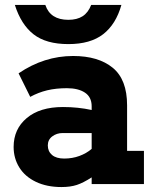

<svg xmlns="http://www.w3.org/2000/svg" viewBox="-20 -743 621 775"><path d="M561 -134V0H350V-27Q316 -5 290 3.5Q264 12 228 12Q169 12 125 -9Q81 -30 58 -67Q35 -104 35 -150Q35 -222 88 -266.5Q141 -311 234 -311Q295 -311 350 -299V-314Q350 -351 323 -369Q296 -387 250 -387Q206 -387 170.5 -378.5Q135 -370 102 -352L55 -447Q158 -517 275 -517Q377 -517 435 -469.5Q493 -422 493 -318V-134ZM239 -103Q272 -103 300.5 -113.5Q329 -124 350 -142V-206H233Q209 -206 191 -192.5Q173 -179 173 -156Q173 -132 190 -117.5Q207 -103 239 -103ZM40 -723H163Q183 -663 256 -663Q291 -663 313.5 -677.5Q336 -692 348 -723H470Q448 -645 396.5 -605Q345 -565 256 -565Q166 -565 115.5 -604.5Q65 -644 40 -723Z"/></svg>

Font: Arvo
Style: Bold
Weight: 700
Designer: Anton Koovit (Cyrillic Expansion: Cyreal)
Foundry: Anton Koovit, Yassin Baggar
Version: Version 3.000